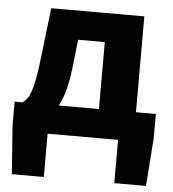

<svg xmlns="http://www.w3.org/2000/svg" viewBox="-50 -542 683 760"><g transform="rotate(5 292.0 -162.0)"><path d="M152 0V172H25L11 -19V-115H572V-19L558 172H432V0ZM346 -43V-381H240L227 -266Q220 -203 205 -158.5Q190 -114 167.5 -86Q145 -58 116.5 -44.5Q88 -31 54 -30L42 -115Q54 -122 64 -138Q74 -154 83 -191.5Q92 -229 100 -299L123 -496H493V-43Z"/></g></svg>

Font: Source Sans 3
Style: Bold
Weight: 700
Designer: Paul D. Hunt
Foundry: Adobe
Version: Version 3.052;hotconv 1.1.0;makeotfexe 2.6.0